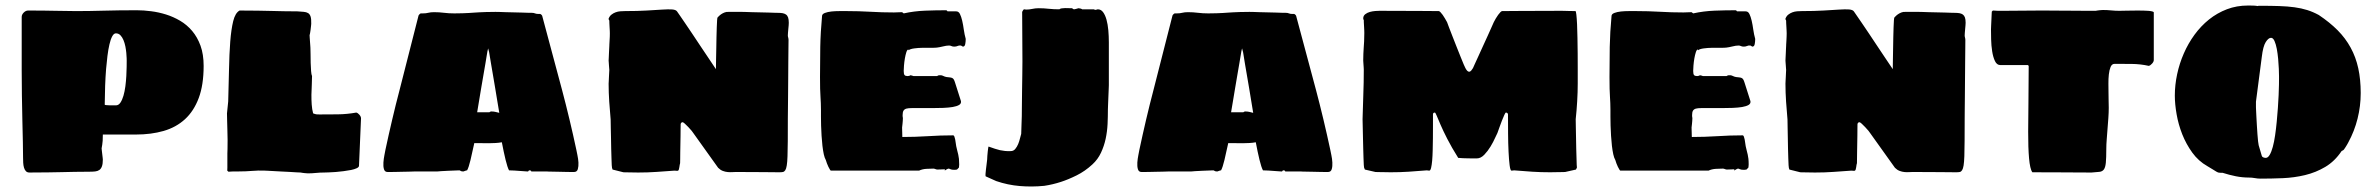

<svg xmlns="http://www.w3.org/2000/svg" viewBox="-20 -618 8560 691"><path d="M58.1 -557.1Q58.1 -565.4 65.4 -572.8Q72.8 -580.1 81.1 -580.1Q138.7 -580.1 180.9 -579.1Q223.1 -578.1 253.9 -578.1Q300.8 -578.1 354.2 -579.6Q407.7 -581.1 472.7 -581.1Q496.6 -581.1 523.7 -577.6Q550.8 -574.2 577.4 -565.9Q604 -557.6 628.4 -543.2Q652.8 -528.8 671.6 -506.6Q690.4 -484.4 701.7 -453.4Q712.9 -422.4 712.9 -380.9Q712.9 -312.5 695.3 -265.4Q677.7 -218.3 645.8 -189Q613.8 -159.7 568.8 -146.7Q523.9 -133.8 468.8 -133.8H350.1Q350.1 -108.4 347.9 -96.9Q345.7 -85.4 345.7 -84Q345.7 -82.5 346.4 -76.7Q347.2 -70.8 347.9 -64Q348.6 -57.1 349.4 -51.3Q350.1 -45.4 350.1 -43.9Q350.1 -28.3 346.9 -19.5Q343.8 -10.7 337.6 -6.3Q331.5 -2 322.5 -1Q313.5 0 301.8 0Q271.5 0 248.8 0.5Q226.1 1 203.1 1.5Q180.2 2 152.8 2.4Q125.5 2.9 85.9 2.9Q77.6 2.9 73 -2.2Q68.4 -7.3 66.2 -15.1Q64 -22.9 63.5 -32.5Q63 -42 63 -50.8Q63 -70.8 62.3 -106.2Q61.5 -141.6 60.5 -184.8Q59.6 -228 58.8 -275.4Q58.1 -322.8 58.1 -366.2ZM356.9 -241.2Q357.4 -240.2 361.8 -239.7Q365.7 -239.3 373.8 -239Q381.8 -238.8 397 -238.8Q406.7 -238.8 413.3 -248.5Q419.9 -258.3 424.3 -273.4Q428.7 -288.6 431.2 -307.4Q433.6 -326.2 434.6 -344Q435.5 -361.8 435.8 -377Q436 -392.1 436 -399.9Q436 -400.9 435.8 -408.7Q435.5 -416.5 434.6 -427.5Q433.6 -438.5 431.2 -450.9Q428.7 -463.4 424.3 -473.9Q419.9 -484.4 413.3 -491.2Q406.7 -498 397 -498Q389.6 -498 383.8 -487.1Q377.9 -476.1 373.8 -458Q369.6 -439.9 366.7 -416.7Q363.8 -393.6 361.8 -369.6Q357.4 -313 356.9 -241.2Z M801.3 -252.9Q803.2 -312 804.2 -367.7Q805.2 -423.3 808.6 -467.8Q812 -512.2 819.3 -542Q826.7 -571.8 842.3 -580.1Q880.9 -580.1 908 -579.6Q935.1 -579.1 957.8 -578.6Q980.5 -578.1 1001.7 -577.6Q1022.9 -577.1 1050.3 -577.1Q1063.5 -576.2 1073 -575.4Q1082.5 -574.7 1088.9 -570.8Q1095.2 -566.9 1097.9 -558.1Q1100.6 -549.3 1100.1 -532.2Q1100.1 -530.8 1099.4 -524.7Q1098.6 -518.6 1097.9 -511.5Q1097.2 -504.4 1095.9 -498.5Q1094.7 -492.7 1094.2 -491.2Q1094.2 -488.8 1094.7 -481.9Q1095.2 -475.1 1095.7 -467.5Q1096.2 -460 1096.7 -453.6Q1097.2 -447.3 1097.2 -445.8Q1097.7 -437.5 1097.7 -422.6Q1097.7 -407.7 1098.1 -391.8Q1098.6 -376 1099.6 -362.5Q1100.6 -349.1 1103 -344.2Q1103 -329.6 1102.1 -312.3Q1101.1 -294.9 1100.8 -277.1Q1100.6 -259.3 1101.8 -241.9Q1103 -224.6 1106.9 -210Q1114.7 -207 1118.9 -206.5Q1123 -206.1 1129.9 -206.1Q1162.1 -206.1 1196 -206.5Q1230 -207 1262.2 -212.9Q1268.1 -211.4 1273.7 -204.8Q1279.3 -198.2 1279.3 -191.9L1272 -21Q1271.5 -16.1 1263.7 -12.5Q1255.9 -8.8 1243.7 -6.3Q1231.4 -3.9 1216.8 -2Q1202.1 0 1188.5 1Q1174.8 2 1163.6 2.4Q1152.3 2.9 1147 2.9Q1131.8 2.9 1117.2 4.4Q1102.5 5.9 1088.9 5.9Q1087.4 5.9 1083.5 5.6Q1079.6 5.4 1075.4 4.9Q1071.3 4.4 1067.4 3.9Q1063.5 3.4 1062 2.9Q1057.1 2.9 1046.4 2.2Q1035.6 1.5 1022 0.7Q1008.3 0 993.7 -0.7Q979 -1.5 966.3 -2.2Q953.6 -2.9 944.3 -3.4Q935.1 -3.9 933.1 -3.9Q909.7 -4.9 887 -2.9Q864.3 -1 839.8 -1Q829.6 -1 820.3 -1Q811 -1 802.2 0L797.9 -3.9Q798.3 -4.4 798.3 -15.1Q798.3 -25.9 798.3 -39.6Q798.3 -53.2 798.3 -65.7Q798.3 -78.1 798.8 -82Q799.3 -96.2 799.1 -114.7Q798.8 -133.3 798.3 -151.4Q797.9 -169.4 797.4 -185.3Q796.9 -201.2 796.9 -210Z M1615.2 -569.8Q1632.8 -569.8 1645.3 -570.3Q1657.7 -570.8 1667.5 -571.3Q1677.2 -571.8 1685.8 -572.5Q1694.3 -573.2 1704.8 -573.7Q1715.3 -574.2 1729.2 -574.7Q1743.2 -575.2 1763.2 -575.2Q1766.6 -575.2 1776.6 -575Q1786.6 -574.7 1799.8 -574.2Q1813 -573.7 1828.1 -573.5Q1843.3 -573.2 1856.7 -572.8Q1870.1 -572.3 1880.6 -572Q1891.1 -571.8 1895 -571.8Q1900.9 -571.8 1905.5 -569.8Q1910.2 -567.9 1916 -567.9H1923.8Q1927.2 -566.9 1929.7 -563.7Q1932.1 -560.5 1932.1 -558.1L2002.9 -293.9Q2016.6 -242.2 2029.8 -187Q2043 -131.8 2054.2 -79.1Q2055.2 -73.2 2058.1 -59.8Q2061 -46.4 2061.8 -33Q2062.5 -19.5 2059.6 -9.3Q2056.6 1 2045.9 1Q2043 1 2034.4 1Q2025.9 1 2015.1 0.7Q2004.4 0.5 1992.9 0.2Q1981.4 0 1971.4 -0.2Q1961.4 -0.5 1954.6 -0.5Q1947.8 -0.5 1947.3 -1H1892.1Q1892.1 -2 1891.1 -3.4Q1890.1 -4.9 1884.3 -4.9Q1883.3 -4.9 1882.3 -2.9Q1881.3 -1 1879.9 -1H1877Q1876.5 -1 1869.4 -1.5Q1862.3 -2 1852.3 -2.7Q1842.3 -3.4 1831.3 -4.2Q1820.3 -4.9 1812 -4.9Q1806.2 -15.6 1799.6 -42.7Q1793 -69.8 1786.1 -106Q1775.9 -104 1763.7 -103.3Q1751.5 -102.5 1738.3 -102.5Q1725.1 -102.5 1711.9 -102.8Q1698.7 -103 1687 -103Q1679.7 -68.4 1673.3 -42Q1667 -15.6 1661.1 -4.9Q1658.2 -4.9 1653.6 -2.9Q1648.9 -1 1647.9 -1H1646Q1640.6 -1 1637.9 -2.9Q1635.3 -4.9 1632.8 -4.9Q1610.8 -4.4 1593.8 -3.4Q1579.1 -2.4 1567.1 -2Q1555.2 -1.5 1555.2 -1H1474.1Q1473.6 -1 1467 -0.7Q1460.4 -0.5 1450.4 -0.2Q1440.4 0 1428.7 0.2Q1417 0.5 1406.2 0.7Q1395.5 1 1387 1Q1378.4 1 1375 1Q1364.7 1 1361.8 -9.3Q1358.9 -19.5 1359.9 -33Q1360.8 -46.4 1363.5 -59.8Q1366.2 -73.2 1367.2 -79.1Q1378.4 -131.8 1391.4 -187Q1404.3 -242.2 1418 -293.9L1485.8 -560.1Q1485.8 -562.5 1488.8 -565.7Q1491.7 -568.8 1494.1 -569.8H1502Q1513.2 -569.8 1521.5 -572Q1529.8 -574.2 1542 -574.2Q1560.5 -574.2 1577.6 -572Q1594.7 -569.8 1615.2 -569.8ZM1733.9 -431.2Q1733.9 -430.7 1731.9 -419.4Q1730 -408.2 1727.1 -390.1Q1724.1 -372.1 1720 -348.9Q1715.8 -325.7 1711.9 -301.8Q1708 -277.8 1704.1 -254.9Q1700.2 -231.9 1697.3 -213.9H1741.2Q1742.2 -214.8 1744.1 -215.8Q1746.1 -216.8 1747.1 -216.8H1749Q1757.3 -216.8 1763.7 -215.1Q1770 -213.4 1776.9 -211.9Q1773.9 -230 1770 -253.2Q1766.1 -276.4 1762.2 -300.5Q1758.3 -324.7 1754.2 -347.9Q1750 -371.1 1747.1 -389.4Q1744.1 -407.7 1742.2 -419.2Q1740.2 -430.7 1740.2 -431.2Q1739.7 -432.1 1739.3 -434.1Q1738.8 -435.5 1738.3 -438Q1737.8 -440.4 1736.8 -443.8Q1735.8 -440.4 1735.4 -438Q1734.9 -435.5 1734.4 -434.1Q1733.9 -432.1 1733.9 -431.2Z M2815.4 -191.9Q2815.4 -143.6 2815.2 -110.6Q2814.9 -77.6 2814.2 -55.9Q2813.5 -34.2 2811.5 -22.5Q2809.6 -10.7 2806.2 -5.4Q2802.7 0 2797.6 1Q2792.5 2 2784.7 2Q2757.8 2 2731 1.5Q2707.5 1.5 2679.9 1.2Q2652.3 1 2627.4 1Q2622.1 1 2614.7 1.5Q2607.4 2 2598.9 1.2Q2590.3 0.5 2581.3 -2.9Q2572.3 -6.3 2564.5 -14.2L2476.6 -137.2Q2475.1 -140.1 2469.5 -147Q2463.9 -153.8 2457.3 -160.6Q2450.7 -167.5 2444.8 -172.9Q2439 -178.2 2436.5 -178.2Q2433.6 -178.2 2431.6 -175.8Q2429.7 -173.3 2429.7 -170.9Q2429.7 -165 2429.4 -153.8Q2429.2 -142.6 2429.2 -128.7Q2429.2 -114.7 2428.7 -99.4Q2428.2 -84 2428.2 -70.3Q2428.2 -56.6 2428 -46.1Q2427.7 -35.6 2427.7 -30.8Q2426.8 -28.8 2426.3 -24.9Q2425.8 -21 2425 -16.6Q2424.3 -12.2 2423.3 -8.5Q2422.4 -4.9 2420.4 -3.9Q2419.4 -2.9 2414.1 -3.4Q2408.7 -3.9 2407.7 -3.9Q2374 -1.5 2342.8 0.7Q2311.5 2.9 2276.9 2.9Q2271.5 2.9 2262.7 2.7Q2253.9 2.4 2245.4 2.4Q2236.8 2.4 2230.5 2.2Q2224.1 2 2223.6 2L2184.6 -7.8L2182.6 -14.2Q2182.1 -14.2 2181.6 -23.7Q2181.2 -33.2 2180.7 -48.3Q2180.2 -63.5 2179.7 -82.5Q2179.2 -101.6 2179 -120.6Q2178.7 -139.6 2178.2 -157.5Q2177.7 -175.3 2177.7 -188Q2174.8 -219.7 2172.6 -252.4Q2170.4 -285.2 2170.4 -316.9Q2170.4 -318.8 2170.9 -325.9Q2171.4 -333 2171.6 -341.3Q2171.9 -349.6 2172.4 -356.9Q2172.9 -364.3 2172.9 -366.2Q2172.9 -367.7 2172.4 -372.6Q2171.9 -377.4 2171.6 -383.1Q2171.4 -388.7 2170.9 -393.6Q2170.4 -398.4 2170.4 -399.9Q2170.4 -401.9 2170.9 -409.4Q2171.4 -417 2171.6 -425.8Q2171.9 -434.6 2172.4 -442.4Q2172.9 -450.2 2172.9 -452.1Q2172.9 -452.6 2173.1 -458.3Q2173.3 -463.9 2173.8 -471.2Q2174.3 -478.5 2174.6 -486.1Q2174.8 -493.7 2174.8 -498Q2174.8 -500 2174.6 -506.6Q2174.3 -513.2 2173.8 -520.5Q2173.3 -527.8 2173.1 -534.7Q2172.9 -541.5 2172.9 -543.9Q2172.9 -544.9 2171.1 -547.4Q2169.4 -549.8 2170.4 -550.8Q2173.8 -560.1 2180.7 -565.4Q2187.5 -570.8 2195.6 -573.7Q2203.6 -576.7 2212.6 -577.4Q2221.7 -578.1 2229.5 -578.1Q2274.4 -578.1 2307.6 -580.1Q2340.8 -582 2363.5 -583.5Q2386.2 -585 2399.2 -584Q2412.1 -583 2416.5 -577.1Q2418.9 -573.7 2426.8 -562.3Q2434.6 -550.8 2446 -534.2Q2457.5 -517.6 2471.4 -496.6Q2485.4 -475.6 2500 -453.6Q2514.6 -431.6 2529.3 -409.9Q2543.9 -388.2 2556.6 -369.1Q2556.6 -384.3 2557.1 -403.8Q2557.6 -423.3 2557.9 -443.8Q2558.1 -464.4 2558.6 -484.1Q2559.1 -503.9 2559.6 -519.5Q2560.1 -535.2 2560.8 -544.9Q2561.5 -554.7 2562.5 -555.2Q2564 -556.6 2567.6 -560.3Q2571.3 -564 2576.4 -567.4Q2581.5 -570.8 2587.9 -573.2Q2594.2 -575.7 2601.6 -575.2H2650.9Q2651.9 -575.2 2661.6 -575Q2671.4 -574.7 2685.5 -574.2Q2699.7 -573.7 2715.6 -573.5Q2731.4 -573.2 2745.4 -572.8Q2759.3 -572.3 2768.6 -572Q2777.8 -571.8 2778.8 -571.8Q2789.1 -571.8 2796.4 -570.6Q2803.7 -569.3 2808.8 -565.7Q2814 -562 2816.4 -554.9Q2818.8 -547.9 2818.8 -536.1Q2818.8 -533.2 2818.4 -526.9Q2817.9 -520.5 2817.1 -513.4Q2816.4 -506.3 2815.9 -499.8Q2815.4 -493.2 2815.4 -490.2Q2815.4 -486.8 2816.7 -482.7Q2817.9 -478.5 2817.9 -474.1Q2817.9 -468.3 2817.6 -446.8Q2817.4 -425.3 2817.1 -396Q2816.9 -366.7 2816.7 -333.3Q2816.4 -299.8 2816.2 -270.5Q2815.9 -241.2 2815.7 -219.5Q2815.4 -197.8 2815.4 -191.9Z M2931.2 -340.8Q2931.2 -395.5 2932.1 -449Q2933.1 -502.4 2938.5 -560.1Q2938.5 -567.4 2948.5 -571.3Q2958.5 -575.2 2972.4 -576.7Q2986.3 -578.1 3001.7 -578.1Q3017.1 -578.1 3027.3 -578.1Q3070.3 -578.1 3112.3 -575.7Q3154.3 -573.2 3197.3 -573.2Q3205.1 -573.2 3211.9 -573.7Q3218.8 -574.2 3226.6 -574.2L3232.4 -569.8Q3270 -578.1 3309.3 -579.6Q3348.6 -581.1 3385.3 -581.1Q3387.7 -581.1 3390.1 -577.1H3421.4Q3430.2 -577.1 3434.8 -567.6Q3439.5 -558.1 3442.9 -543.5Q3446.3 -528.8 3448.7 -511.2Q3451.2 -493.7 3455.6 -478Q3455.6 -468.8 3453.9 -459.5Q3452.1 -450.2 3445.3 -450.2Q3444.3 -450.2 3441.9 -452.1Q3439.5 -454.1 3438.5 -454.1Q3431.6 -455.1 3426.5 -452.6Q3421.4 -450.2 3414.6 -450.2Q3408.2 -450.2 3404.5 -452.1Q3400.9 -454.1 3395.5 -454.1Q3386.2 -454.1 3373.8 -450.9Q3361.3 -447.8 3352.5 -446.8Q3345.7 -445.8 3331.3 -446Q3316.9 -446.3 3300.8 -446Q3284.7 -445.8 3270.3 -443.8Q3255.9 -441.9 3249.5 -437V-439.9Q3245.1 -439.9 3241.9 -430.2Q3238.8 -420.4 3236.6 -407.7Q3234.4 -395 3233.4 -382.1Q3232.4 -369.1 3232.4 -362.8Q3232.4 -351.1 3235.6 -347.7Q3238.8 -344.2 3246.6 -344.2Q3249 -344.2 3252 -345Q3254.9 -345.7 3256.3 -347.2Q3257.8 -347.2 3261.7 -346.2Q3265.6 -345.2 3267.6 -344.2H3352.5Q3353.5 -345.2 3356 -346.2Q3358.4 -347.2 3359.4 -347.2Q3367.7 -348.1 3374 -345Q3380.4 -341.8 3386.2 -340.8Q3393.6 -339.8 3398.4 -339.4Q3403.3 -338.9 3406.7 -337.4Q3410.2 -335.9 3412.6 -332Q3415 -328.1 3417.5 -319.8L3438.5 -253.9Q3439.9 -245.1 3431.6 -240.2Q3423.3 -235.4 3408.7 -232.9Q3394 -230.5 3374.8 -229.7Q3355.5 -229 3335.4 -229H3291.5Q3273.9 -229 3261.7 -229Q3249.5 -229 3242.2 -227.1Q3234.9 -225.1 3231.7 -219.7Q3228.5 -214.4 3228.5 -204.1Q3228.5 -201.7 3228.5 -199.7Q3228.5 -197.8 3229 -196.3Q3229 -194.3 3229.5 -192.9Q3229.5 -188.5 3229 -182.6Q3228.5 -176.8 3228 -171.4Q3227.1 -165.5 3226.6 -159.2Q3226.6 -154.8 3226.8 -149.7Q3227.1 -144.5 3227.1 -139.6Q3227.1 -134.8 3227.3 -130.9Q3227.5 -127 3227.5 -125Q3272.9 -125 3319.1 -127.9Q3365.2 -130.9 3410.2 -130.9Q3413.1 -130.9 3414.8 -126.5Q3416.5 -122.1 3417.7 -116Q3418.9 -109.9 3419.7 -103Q3420.4 -96.2 3421.4 -91.8Q3423.3 -82 3425.3 -75.2Q3427.2 -68.4 3428.7 -61.5Q3430.2 -54.7 3431.2 -46.4Q3432.1 -38.1 3432.1 -25.9Q3432.1 -24.9 3431.9 -23.2Q3431.6 -21.5 3431.6 -19.5Q3431.2 -17.6 3431.2 -15.1L3424.3 -7.8Q3422.4 -7.3 3420.4 -7.3Q3418.9 -6.8 3417.2 -6.8Q3415.5 -6.8 3414.6 -6.8Q3404.8 -6.8 3400.6 -9Q3396.5 -11.2 3393.6 -11.2Q3392.1 -11.2 3386.7 -8.3Q3381.3 -5.4 3380.4 -3.9V-8.8Q3377.4 -8.8 3368.4 -8.3Q3359.4 -7.8 3353.5 -7.8Q3350.6 -7.8 3346.4 -9.5Q3342.3 -11.2 3339.4 -11.2Q3328.1 -11.2 3313.5 -10.3Q3298.8 -9.3 3287.6 -3.9H3269.5H2970.2Q2969.2 -3.9 2966.8 -7.8Q2964.4 -11.7 2961.4 -17.6Q2958.5 -23.4 2956.1 -30Q2953.6 -36.6 2952.1 -42Q2947.8 -49.3 2944.8 -62.7Q2941.9 -76.2 2939.9 -93.3Q2938 -110.4 2936.8 -129.2Q2935.5 -147.9 2935.1 -165.8Q2934.6 -183.6 2934.6 -198.5Q2934.6 -213.4 2934.6 -223.1Q2934.6 -236.3 2934.1 -246.8Q2933.6 -257.3 2932.9 -269.8Q2932.1 -282.2 2931.6 -299.1Q2931.2 -315.9 2931.2 -340.8Z M3911.6 -26.4Q3885.3 -2 3854.7 13.2Q3824.2 28.3 3798.3 36.6Q3768.1 46.4 3738.3 50.8Q3693.4 55.2 3650.1 51.5Q3606.9 47.9 3565.4 33.7L3527.3 16.6Q3526.4 13.7 3526.9 7.3Q3527.3 1 3528.3 -7.3Q3529.3 -15.6 3530.5 -25.1Q3531.7 -34.7 3532.7 -43.5Q3532.7 -48.3 3533.4 -56.9Q3534.2 -65.4 3534.9 -73.2Q3535.6 -81.1 3536.6 -86.4Q3537.6 -91.8 3538.6 -90.3Q3550.8 -85.9 3560.3 -82.8Q3569.8 -79.6 3578.6 -77.6Q3587.4 -75.7 3596.7 -74.7Q3606 -73.7 3617.7 -74.2Q3627.4 -74.2 3633.8 -81.8Q3640.1 -89.4 3644.3 -99.4Q3648.4 -109.4 3650.9 -119.9Q3653.3 -130.4 3655.3 -136.2Q3655.3 -150.4 3656.5 -173.6Q3657.7 -196.8 3657.7 -231.4Q3658.2 -265.1 3658.4 -294.9Q3658.7 -324.7 3659.2 -347.7Q3659.7 -374.5 3659.7 -397.5L3658.7 -575.2Q3659.7 -577.6 3661.1 -579.6Q3662.1 -581.5 3663.3 -583Q3664.6 -584.5 3665.5 -584.5Q3668 -584.5 3669.2 -584Q3670.4 -583.5 3673.3 -583.5Q3684.1 -583.5 3694.8 -585.9Q3705.6 -588.4 3718.3 -588.4Q3736.8 -588.4 3754.4 -586.4Q3772 -584.5 3792.5 -584.5Q3794.9 -586.9 3800.8 -587.9Q3806.6 -588.9 3813.2 -588.9Q3819.8 -588.9 3826.7 -588.6Q3833.5 -588.4 3838.4 -588.4Q3839.4 -587.4 3841.6 -585.9Q3843.8 -584.5 3845.7 -584.5Q3846.2 -584.5 3848.6 -585Q3851.1 -585.4 3853.8 -586.2Q3856.4 -586.9 3858.6 -587.6Q3860.8 -588.4 3861.3 -588.4Q3863.8 -588.4 3868.7 -587.2Q3873.5 -585.9 3874.5 -584.5H3916.5Q3916.5 -584 3919.9 -583Q3921.4 -582.5 3923.3 -582.5L3930.7 -584.5Q3942.4 -584.5 3950 -574.2Q3957.5 -564 3962.2 -547.4Q3966.8 -530.8 3968.8 -509.3Q3970.7 -487.8 3970.7 -465.3V-311.5Q3970.7 -311 3970.2 -297.9Q3969.7 -284.7 3969 -268.6Q3968.3 -252.4 3967.8 -238.8Q3967.3 -225.1 3967.3 -223.6Q3967.3 -198.7 3966.1 -171.6Q3964.8 -144.5 3959.2 -118.4Q3953.6 -92.3 3942.4 -68.4Q3931.2 -44.4 3911.6 -26.4Z M4328.6 -569.8Q4346.2 -569.8 4358.6 -570.3Q4371.1 -570.8 4380.9 -571.3Q4390.6 -571.8 4399.2 -572.5Q4407.7 -573.2 4418.2 -573.7Q4428.7 -574.2 4442.6 -574.7Q4456.5 -575.2 4476.6 -575.2Q4480 -575.2 4490 -575Q4500 -574.7 4513.2 -574.2Q4526.4 -573.7 4541.5 -573.5Q4556.6 -573.2 4570.1 -572.8Q4583.5 -572.3 4594 -572Q4604.5 -571.8 4608.4 -571.8Q4614.3 -571.8 4618.9 -569.8Q4623.5 -567.9 4629.4 -567.9H4637.2Q4640.6 -566.9 4643.1 -563.7Q4645.5 -560.5 4645.5 -558.1L4716.3 -293.9Q4730 -242.2 4743.2 -187Q4756.3 -131.8 4767.6 -79.1Q4768.6 -73.2 4771.5 -59.8Q4774.4 -46.4 4775.1 -33Q4775.9 -19.5 4772.9 -9.3Q4770 1 4759.3 1Q4756.3 1 4747.8 1Q4739.3 1 4728.5 0.7Q4717.8 0.5 4706.3 0.2Q4694.8 0 4684.8 -0.2Q4674.8 -0.5 4668 -0.5Q4661.1 -0.5 4660.6 -1H4605.5Q4605.5 -2 4604.5 -3.4Q4603.5 -4.9 4597.7 -4.9Q4596.7 -4.9 4595.7 -2.9Q4594.7 -1 4593.3 -1H4590.3Q4589.8 -1 4582.8 -1.5Q4575.7 -2 4565.7 -2.7Q4555.7 -3.4 4544.7 -4.2Q4533.7 -4.9 4525.4 -4.9Q4519.5 -15.6 4512.9 -42.7Q4506.3 -69.8 4499.5 -106Q4489.3 -104 4477.1 -103.3Q4464.8 -102.5 4451.7 -102.5Q4438.5 -102.5 4425.3 -102.8Q4412.1 -103 4400.4 -103Q4393.1 -68.4 4386.7 -42Q4380.4 -15.6 4374.5 -4.9Q4371.6 -4.9 4366.9 -2.9Q4362.3 -1 4361.3 -1H4359.4Q4354 -1 4351.3 -2.9Q4348.6 -4.9 4346.2 -4.9Q4324.2 -4.4 4307.1 -3.4Q4292.5 -2.4 4280.5 -2Q4268.6 -1.5 4268.6 -1H4187.5Q4187 -1 4180.4 -0.7Q4173.8 -0.5 4163.8 -0.2Q4153.8 0 4142.1 0.2Q4130.4 0.5 4119.6 0.7Q4108.9 1 4100.3 1Q4091.8 1 4088.4 1Q4078.1 1 4075.2 -9.3Q4072.3 -19.5 4073.2 -33Q4074.2 -46.4 4076.9 -59.8Q4079.6 -73.2 4080.6 -79.1Q4091.8 -131.8 4104.7 -187Q4117.7 -242.2 4131.3 -293.9L4199.2 -560.1Q4199.2 -562.5 4202.1 -565.7Q4205.1 -568.8 4207.5 -569.8H4215.3Q4226.6 -569.8 4234.9 -572Q4243.2 -574.2 4255.4 -574.2Q4273.9 -574.2 4291 -572Q4308.1 -569.8 4328.6 -569.8ZM4447.3 -431.2Q4447.3 -430.7 4445.3 -419.4Q4443.4 -408.2 4440.4 -390.1Q4437.5 -372.1 4433.3 -348.9Q4429.2 -325.7 4425.3 -301.8Q4421.4 -277.8 4417.5 -254.9Q4413.6 -231.9 4410.6 -213.9H4454.6Q4455.6 -214.8 4457.5 -215.8Q4459.5 -216.8 4460.4 -216.8H4462.4Q4470.7 -216.8 4477.1 -215.1Q4483.4 -213.4 4490.2 -211.9Q4487.3 -230 4483.4 -253.2Q4479.5 -276.4 4475.6 -300.5Q4471.7 -324.7 4467.5 -347.9Q4463.4 -371.1 4460.4 -389.4Q4457.5 -407.7 4455.6 -419.2Q4453.6 -430.7 4453.6 -431.2Q4453.1 -432.1 4452.6 -434.1Q4452.1 -435.5 4451.7 -438Q4451.2 -440.4 4450.2 -443.8Q4449.2 -440.4 4448.7 -438Q4448.2 -435.5 4447.8 -434.1Q4447.3 -432.1 4447.3 -431.2Z M5281.2 -373Q5281.7 -374.5 5287.1 -386.2Q5292.5 -397.9 5300.3 -415Q5308.1 -432.1 5317.1 -451.9Q5326.2 -471.7 5334.2 -489.3Q5342.3 -506.8 5348.1 -520.3Q5354 -533.7 5356 -538.1Q5358.9 -544.4 5363.3 -551.5Q5367.7 -558.6 5371.8 -564.5Q5376 -570.3 5379.9 -574.2Q5383.8 -578.1 5386.2 -578.1Q5401.4 -578.1 5453.1 -578.6Q5504.9 -579.1 5599.1 -579.1Q5606.9 -579.1 5611.3 -578.9Q5615.7 -578.6 5620.4 -578.6Q5625 -578.6 5631.6 -578.4Q5638.2 -578.1 5649.9 -578.1Q5651.9 -578.1 5653.3 -564.9Q5654.8 -551.8 5655.8 -530.5Q5656.7 -509.3 5657.2 -481.7Q5657.7 -454.1 5658 -425Q5658.2 -396 5658.2 -368.2Q5658.2 -340.3 5658.2 -317.9Q5658.2 -286.1 5656.2 -253.4Q5654.3 -220.7 5650.9 -189Q5650.9 -176.3 5651.4 -158.4Q5651.9 -140.6 5652.1 -121.6Q5652.3 -102.5 5652.8 -83.5Q5653.3 -64.5 5653.8 -49.3Q5654.3 -34.2 5654.5 -24.7Q5654.8 -15.1 5655.3 -15.1L5651.9 -7.8L5612.8 1Q5612.3 1 5606.2 1.2Q5600.1 1.5 5591.8 1.5Q5583.5 1.5 5574.7 1.7Q5565.9 2 5560.1 2Q5524.9 2 5494.6 0Q5464.4 -2 5429.2 -4.9Q5428.2 -4.9 5425.3 -4.4Q5422.4 -3.9 5419.9 -3.9Q5415.5 -3.9 5413.1 -23.2Q5410.6 -42.5 5409.2 -72.3Q5407.7 -102.1 5407.5 -137.7Q5407.2 -173.3 5407.2 -206.1Q5407.2 -209 5405 -210.9Q5402.8 -212.9 5399.9 -212.9Q5397.9 -212.9 5394 -204.3Q5390.1 -195.8 5385.5 -184.1Q5380.9 -172.4 5376.5 -159.9Q5372.1 -147.5 5369.1 -139.2Q5367.2 -136.2 5360.8 -121.8Q5354.5 -107.4 5344.5 -90.8Q5334.5 -74.2 5321.8 -61Q5309.1 -47.9 5294.9 -47.9Q5290 -47.9 5282 -47.9Q5273.9 -47.9 5264.4 -48.1Q5254.9 -48.3 5245.1 -48.6Q5235.4 -48.8 5228 -49.8Q5204.1 -87.9 5188.7 -118.2Q5173.3 -148.4 5164.3 -169.4Q5155.3 -190.4 5150.6 -201.7Q5146 -212.9 5144 -212.9Q5137.2 -212.9 5137.2 -206.1Q5137.2 -187.5 5137.2 -165.3Q5137.2 -143.1 5137 -120.6Q5136.7 -98.1 5136.2 -77.1Q5135.7 -56.2 5134.3 -39.8Q5132.8 -23.4 5130.4 -13.7Q5127.9 -3.9 5124 -3.9Q5121.6 -3.9 5118.9 -4.4Q5116.2 -4.9 5115.2 -4.9Q5080.1 -2 5049.6 0Q5019 2 4983.9 2Q4978.5 2 4969.5 1.7Q4960.4 1.5 4951.9 1.5Q4943.4 1.5 4937 1.2Q4930.7 1 4930.2 1L4892.1 -7.8L4889.2 -15.1Q4888.7 -15.1 4888.2 -24.7Q4887.7 -34.2 4887.2 -49.3Q4886.7 -64.5 4886.2 -83.5Q4885.7 -102.5 4885.3 -121.6Q4884.8 -140.6 4884.5 -158.4Q4884.3 -176.3 4883.8 -189Q4884.8 -234.4 4886.5 -277.1Q4888.2 -319.8 4888.2 -367.2Q4888.2 -369.1 4887.9 -374.3Q4887.7 -379.4 4887.2 -384.8Q4886.7 -390.1 4886.5 -395Q4886.2 -399.9 4886.2 -400.9Q4886.2 -413.6 4886.7 -424.1Q4887.2 -434.6 4887.9 -445.6Q4888.7 -456.5 4889.4 -469.2Q4890.1 -481.9 4890.1 -499Q4890.1 -501.5 4889.9 -508.3Q4889.6 -515.1 4889.2 -522.5Q4888.7 -529.8 4888.4 -536.6Q4888.2 -543.5 4888.2 -545.9Q4886.2 -547.9 4886.2 -551.8Q4886.2 -561 4893.3 -566.7Q4900.4 -572.3 4909.9 -575Q4919.4 -577.6 4929.4 -578.4Q4939.5 -579.1 4944.8 -579.1Q5039.1 -579.1 5091.1 -578.6Q5143.1 -578.1 5158.2 -578.1Q5160.2 -578.1 5164.1 -574.2Q5168 -570.3 5172.1 -564.5Q5176.3 -558.6 5180.4 -551.5Q5184.6 -544.4 5188 -538.1Q5189.5 -533.7 5194.6 -520.3Q5199.7 -506.8 5206.8 -488.8Q5213.9 -470.7 5221.7 -450.9Q5229.5 -431.2 5236.3 -414.3Q5243.2 -397.5 5248 -385.7Q5252.9 -374 5253.9 -373Q5260.7 -359.9 5267.1 -359.9Q5271.5 -359.9 5275.1 -364.3Q5278.8 -368.7 5281.2 -373Z M5772.5 -340.8Q5772.5 -395.5 5773.4 -449Q5774.4 -502.4 5779.8 -560.1Q5779.8 -567.4 5789.8 -571.3Q5799.8 -575.2 5813.7 -576.7Q5827.6 -578.1 5843 -578.1Q5858.4 -578.1 5868.7 -578.1Q5911.6 -578.1 5953.6 -575.7Q5995.6 -573.2 6038.6 -573.2Q6046.4 -573.2 6053.2 -573.7Q6060.1 -574.2 6067.9 -574.2L6073.7 -569.8Q6111.3 -578.1 6150.6 -579.6Q6189.9 -581.1 6226.6 -581.1Q6229 -581.1 6231.4 -577.1H6262.7Q6271.5 -577.1 6276.1 -567.6Q6280.8 -558.1 6284.2 -543.5Q6287.6 -528.8 6290 -511.2Q6292.5 -493.7 6296.9 -478Q6296.9 -468.8 6295.2 -459.5Q6293.5 -450.2 6286.6 -450.2Q6285.6 -450.2 6283.2 -452.1Q6280.8 -454.1 6279.8 -454.1Q6272.9 -455.1 6267.8 -452.6Q6262.7 -450.2 6255.9 -450.2Q6249.5 -450.2 6245.8 -452.1Q6242.2 -454.1 6236.8 -454.1Q6227.5 -454.1 6215.1 -450.9Q6202.6 -447.8 6193.8 -446.8Q6187 -445.8 6172.6 -446Q6158.2 -446.3 6142.1 -446Q6126 -445.8 6111.6 -443.8Q6097.2 -441.9 6090.8 -437V-439.9Q6086.4 -439.9 6083.3 -430.2Q6080.1 -420.4 6077.9 -407.7Q6075.7 -395 6074.7 -382.1Q6073.7 -369.1 6073.7 -362.8Q6073.7 -351.1 6076.9 -347.7Q6080.1 -344.2 6087.9 -344.2Q6090.3 -344.2 6093.3 -345Q6096.2 -345.7 6097.7 -347.2Q6099.1 -347.2 6103 -346.2Q6106.9 -345.2 6108.9 -344.2H6193.8Q6194.8 -345.2 6197.3 -346.2Q6199.7 -347.2 6200.7 -347.2Q6209 -348.1 6215.3 -345Q6221.7 -341.8 6227.5 -340.8Q6234.9 -339.8 6239.7 -339.4Q6244.6 -338.9 6248 -337.4Q6251.5 -335.9 6253.9 -332Q6256.3 -328.1 6258.8 -319.8L6279.8 -253.9Q6281.2 -245.1 6272.9 -240.2Q6264.6 -235.4 6250 -232.9Q6235.4 -230.5 6216.1 -229.7Q6196.8 -229 6176.8 -229H6132.8Q6115.2 -229 6103 -229Q6090.8 -229 6083.5 -227.1Q6076.2 -225.1 6073 -219.7Q6069.8 -214.4 6069.8 -204.1Q6069.8 -201.7 6069.8 -199.7Q6069.8 -197.8 6070.3 -196.3Q6070.3 -194.3 6070.8 -192.9Q6070.8 -188.5 6070.3 -182.6Q6069.8 -176.8 6069.3 -171.4Q6068.4 -165.5 6067.9 -159.2Q6067.9 -154.8 6068.1 -149.7Q6068.4 -144.5 6068.4 -139.6Q6068.4 -134.8 6068.6 -130.9Q6068.8 -127 6068.8 -125Q6114.3 -125 6160.4 -127.9Q6206.5 -130.9 6251.5 -130.9Q6254.4 -130.9 6256.1 -126.5Q6257.8 -122.1 6259 -116Q6260.3 -109.9 6261 -103Q6261.7 -96.2 6262.7 -91.8Q6264.6 -82 6266.6 -75.2Q6268.6 -68.4 6270 -61.5Q6271.5 -54.7 6272.5 -46.4Q6273.4 -38.1 6273.4 -25.9Q6273.4 -24.9 6273.2 -23.2Q6272.9 -21.5 6272.9 -19.5Q6272.5 -17.6 6272.5 -15.1L6265.6 -7.8Q6263.7 -7.3 6261.7 -7.3Q6260.3 -6.8 6258.5 -6.8Q6256.8 -6.8 6255.9 -6.8Q6246.1 -6.8 6241.9 -9Q6237.8 -11.2 6234.9 -11.2Q6233.4 -11.2 6228 -8.3Q6222.7 -5.4 6221.7 -3.9V-8.8Q6218.8 -8.8 6209.7 -8.3Q6200.7 -7.8 6194.8 -7.8Q6191.9 -7.8 6187.7 -9.5Q6183.6 -11.2 6180.7 -11.2Q6169.4 -11.2 6154.8 -10.3Q6140.1 -9.3 6128.9 -3.9H6110.8H5811.5Q5810.5 -3.9 5808.1 -7.8Q5805.7 -11.7 5802.7 -17.6Q5799.8 -23.4 5797.4 -30Q5794.9 -36.6 5793.5 -42Q5789.1 -49.3 5786.1 -62.7Q5783.2 -76.2 5781.2 -93.3Q5779.3 -110.4 5778.1 -129.2Q5776.9 -147.9 5776.4 -165.8Q5775.9 -183.6 5775.9 -198.5Q5775.9 -213.4 5775.9 -223.1Q5775.9 -236.3 5775.4 -246.8Q5774.9 -257.3 5774.2 -269.8Q5773.4 -282.2 5772.9 -299.1Q5772.5 -315.9 5772.5 -340.8Z M7050.8 -191.9Q7050.8 -143.6 7050.5 -110.6Q7050.3 -77.6 7049.6 -55.9Q7048.8 -34.2 7046.9 -22.5Q7044.9 -10.7 7041.5 -5.4Q7038.1 0 7033 1Q7027.8 2 7020 2Q6993.2 2 6966.3 1.5Q6942.9 1.5 6915.3 1.2Q6887.7 1 6862.8 1Q6857.4 1 6850.1 1.5Q6842.8 2 6834.2 1.2Q6825.7 0.5 6816.7 -2.9Q6807.6 -6.3 6799.8 -14.2L6711.9 -137.2Q6710.4 -140.1 6704.8 -147Q6699.2 -153.8 6692.6 -160.6Q6686 -167.5 6680.2 -172.9Q6674.3 -178.2 6671.9 -178.2Q6668.9 -178.2 6667 -175.8Q6665 -173.3 6665 -170.9Q6665 -165 6664.8 -153.8Q6664.6 -142.6 6664.6 -128.7Q6664.6 -114.7 6664.1 -99.4Q6663.6 -84 6663.6 -70.3Q6663.6 -56.6 6663.3 -46.1Q6663.1 -35.6 6663.1 -30.8Q6662.1 -28.8 6661.6 -24.9Q6661.1 -21 6660.4 -16.6Q6659.7 -12.2 6658.7 -8.5Q6657.7 -4.9 6655.8 -3.9Q6654.8 -2.9 6649.4 -3.4Q6644 -3.9 6643.1 -3.9Q6609.4 -1.5 6578.1 0.7Q6546.9 2.9 6512.2 2.9Q6506.8 2.9 6498 2.7Q6489.3 2.4 6480.7 2.4Q6472.2 2.4 6465.8 2.2Q6459.5 2 6459 2L6419.9 -7.8L6418 -14.2Q6417.5 -14.2 6417 -23.7Q6416.5 -33.2 6416 -48.3Q6415.5 -63.5 6415 -82.5Q6414.6 -101.6 6414.3 -120.6Q6414.1 -139.6 6413.6 -157.5Q6413.1 -175.3 6413.1 -188Q6410.2 -219.7 6408 -252.4Q6405.8 -285.2 6405.8 -316.9Q6405.8 -318.8 6406.2 -325.9Q6406.7 -333 6407 -341.3Q6407.2 -349.6 6407.7 -356.9Q6408.2 -364.3 6408.2 -366.2Q6408.2 -367.7 6407.7 -372.6Q6407.2 -377.4 6407 -383.1Q6406.7 -388.7 6406.2 -393.6Q6405.8 -398.4 6405.8 -399.9Q6405.8 -401.9 6406.2 -409.4Q6406.7 -417 6407 -425.8Q6407.2 -434.6 6407.7 -442.4Q6408.2 -450.2 6408.2 -452.1Q6408.2 -452.6 6408.4 -458.3Q6408.7 -463.9 6409.2 -471.2Q6409.7 -478.5 6409.9 -486.1Q6410.2 -493.7 6410.2 -498Q6410.2 -500 6409.9 -506.6Q6409.7 -513.2 6409.2 -520.5Q6408.7 -527.8 6408.4 -534.7Q6408.2 -541.5 6408.2 -543.9Q6408.2 -544.9 6406.5 -547.4Q6404.8 -549.8 6405.8 -550.8Q6409.2 -560.1 6416 -565.4Q6422.9 -570.8 6430.9 -573.7Q6439 -576.7 6448 -577.4Q6457 -578.1 6464.8 -578.1Q6509.8 -578.1 6543 -580.1Q6576.2 -582 6598.9 -583.5Q6621.6 -585 6634.5 -584Q6647.5 -583 6651.9 -577.1Q6654.3 -573.7 6662.1 -562.3Q6669.9 -550.8 6681.4 -534.2Q6692.9 -517.6 6706.8 -496.6Q6720.7 -475.6 6735.4 -453.6Q6750 -431.6 6764.6 -409.9Q6779.3 -388.2 6792 -369.1Q6792 -384.3 6792.5 -403.8Q6793 -423.3 6793.2 -443.8Q6793.5 -464.4 6793.9 -484.1Q6794.4 -503.9 6794.9 -519.5Q6795.4 -535.2 6796.1 -544.9Q6796.9 -554.7 6797.9 -555.2Q6799.3 -556.6 6803 -560.3Q6806.6 -564 6811.8 -567.4Q6816.9 -570.8 6823.2 -573.2Q6829.6 -575.7 6836.9 -575.2H6886.2Q6887.2 -575.2 6897 -575Q6906.7 -574.7 6920.9 -574.2Q6935.1 -573.7 6950.9 -573.5Q6966.8 -573.2 6980.7 -572.8Q6994.6 -572.3 7003.9 -572Q7013.2 -571.8 7014.2 -571.8Q7024.4 -571.8 7031.7 -570.6Q7039.1 -569.3 7044.2 -565.7Q7049.3 -562 7051.8 -554.9Q7054.2 -547.9 7054.2 -536.1Q7054.2 -533.2 7053.7 -526.9Q7053.2 -520.5 7052.5 -513.4Q7051.8 -506.3 7051.3 -499.8Q7050.8 -493.2 7050.8 -490.2Q7050.8 -486.8 7052 -482.7Q7053.2 -478.5 7053.2 -474.1Q7053.2 -468.3 7053 -446.8Q7052.7 -425.3 7052.5 -396Q7052.2 -366.7 7052 -333.3Q7051.8 -299.8 7051.5 -270.5Q7051.3 -241.2 7051 -219.5Q7050.8 -197.8 7050.8 -191.9Z M7278.3 -383.8H7179.2Q7166.5 -383.8 7159.7 -398.4Q7152.8 -413.1 7149.7 -433.6Q7146.5 -454.1 7146 -476.1Q7145.5 -498 7145.5 -512.2Q7145.5 -515.6 7146 -525.9Q7146.5 -536.1 7147 -547.1Q7147.5 -558.1 7147.9 -566.9Q7148.4 -575.7 7148.4 -576.2L7152.3 -580.1Q7161.1 -579.1 7170.9 -579.1Q7180.7 -579.1 7190.4 -579.1Q7223.6 -579.1 7256.8 -579.6Q7290 -580.1 7323.2 -580.1Q7327.1 -580.1 7341.3 -580.1Q7355.5 -580.1 7375 -579.8Q7394.5 -579.6 7417 -579.6Q7439.5 -579.6 7460.2 -579.3Q7481 -579.1 7497.6 -579.1Q7514.2 -579.1 7522.5 -579.1Q7523.9 -579.6 7527.8 -580.1Q7531.7 -580.6 7535.9 -581.1Q7540 -581.5 7543.9 -581.8Q7547.9 -582 7549.3 -582Q7563 -582 7577.6 -580.6Q7592.3 -579.1 7607.4 -579.1Q7614.7 -579.1 7633.5 -579.6Q7652.3 -580.1 7673.3 -580.1Q7684.6 -580.1 7695.1 -579.8Q7705.6 -579.6 7713.6 -578.9Q7721.7 -578.1 7726.6 -576.7Q7731.4 -575.2 7731.4 -573.2V-401.9Q7731.4 -396 7725.3 -389.2Q7719.2 -382.3 7713.4 -380.9Q7683.1 -387.7 7651.9 -387.9Q7620.6 -388.2 7590.3 -388.2Q7580.6 -388.2 7575.9 -377Q7571.3 -365.7 7569.6 -349.9Q7567.9 -334 7568.1 -316.7Q7568.4 -299.3 7568.4 -287.1Q7568.4 -272 7568.8 -257.3Q7569.3 -242.7 7569.3 -230Q7569.3 -212.9 7567.9 -193.4Q7566.4 -173.8 7564.9 -154.3Q7563.5 -134.8 7562 -116.2Q7560.5 -97.7 7560.5 -83Q7560.5 -49.3 7558.8 -32.2Q7557.1 -15.1 7551.5 -7.8Q7545.9 -0.5 7535.4 0.5Q7524.9 1.5 7507.3 2.9Q7480.5 2.9 7458.3 2.7Q7436 2.4 7412.6 2.4Q7389.2 2.4 7361.1 2.2Q7333 2 7294.4 2Q7290 -3.9 7287.1 -16.6Q7284.2 -29.3 7282.5 -48.1Q7280.8 -66.9 7280 -91.1Q7279.3 -115.2 7279.3 -144Q7279.3 -194.3 7280.3 -254.4Q7281.2 -314.5 7281.2 -380.9Z M8073.2 21Q8050.3 21 8026.9 16.4Q8003.4 11.7 7979 3.9H7972.2Q7967.8 3.9 7964.6 3.2Q7961.4 2.4 7956.8 -0.2Q7952.1 -2.9 7944.8 -7.6Q7937.5 -12.2 7924.3 -20Q7892.1 -38.1 7869.9 -68.8Q7847.7 -99.6 7833.7 -135Q7819.8 -170.4 7813.5 -207Q7807.1 -243.7 7807.1 -273.9Q7807.1 -312 7815.4 -350.8Q7823.7 -389.6 7839.4 -425.5Q7855 -461.4 7877.9 -492.9Q7900.9 -524.4 7930.2 -547.9Q7959.5 -571.3 7994.6 -584.7Q8029.8 -598.1 8070.3 -598.1Q8079.1 -598.1 8088.1 -597.9Q8097.2 -597.7 8106 -596.2Q8107.4 -597.2 8109.6 -597.2Q8111.8 -597.2 8113.3 -597.2Q8152.8 -597.2 8183.1 -596.2Q8213.4 -595.2 8238 -591.8Q8262.7 -588.4 8283.7 -581.8Q8304.7 -575.2 8325.2 -564Q8364.7 -537.6 8393.1 -509Q8421.4 -480.5 8439.9 -446.5Q8458.5 -412.6 8467.3 -372.3Q8476.1 -332 8476.1 -283.2Q8476.1 -236.3 8464.8 -191.2Q8453.6 -146 8431.2 -105Q8429.7 -102.1 8427 -97.4Q8424.3 -92.8 8421.6 -88.6Q8418.9 -84.5 8416.7 -81.3Q8414.6 -78.1 8414.1 -78.1L8407.2 -74.2Q8382.8 -37.6 8348.6 -17.3Q8314.5 2.9 8275.6 12.2Q8236.8 21.5 8195.6 23.2Q8154.3 24.9 8116.2 24.9Q8105 24.9 8094.7 22.9Q8084.5 21 8073.2 21ZM8099.1 -231.9Q8099.1 -229.5 8099.6 -219.5Q8100.1 -209.5 8100.8 -195.3Q8101.6 -181.2 8102.5 -165Q8103.5 -148.9 8104.5 -134.5Q8105.5 -120.1 8106.7 -109.4Q8107.9 -98.6 8108.9 -95.2L8120.1 -57.1Q8121.1 -53.2 8125.7 -51.5Q8130.4 -49.8 8134.3 -49.8Q8142.1 -49.8 8148.4 -60.5Q8154.8 -71.3 8159.7 -89.4Q8164.6 -107.4 8168 -130.9Q8171.4 -154.3 8173.8 -179.4Q8176.3 -204.6 8178 -229.5Q8179.7 -254.4 8180.7 -275.9Q8181.6 -297.4 8181.9 -313.2Q8182.1 -329.1 8182.1 -335.9Q8182.1 -334 8182.1 -344Q8182.1 -354 8181.4 -370.4Q8180.7 -386.7 8179 -406Q8177.2 -425.3 8174.1 -442.1Q8170.9 -459 8165.8 -470.5Q8160.6 -481.9 8153.3 -481.9Q8144 -481.9 8134.3 -466.6Q8124.5 -451.2 8120.1 -413.1L8099.1 -252Z"/></svg>

Font: Sigmar One
Style: Regular
Weight: 400
Version: Version 1.000